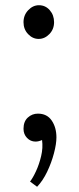

<svg xmlns="http://www.w3.org/2000/svg" viewBox="-20 -536 303 735"><path d="M122 179 95 159Q106 145 118 119Q130 93 137.5 61.5Q145 30 141 0Q128 6 116 6Q97 6 83.5 -8Q70 -22 70 -43Q70 -71 86.5 -86Q103 -101 125 -101Q160 -101 178 -74.5Q196 -48 196 -10Q196 15 186.5 51Q177 87 160.5 121.5Q144 156 122 179ZM128 -387Q105 -387 87.5 -405.5Q70 -424 70 -451Q70 -478 88 -497Q106 -516 129 -516Q154 -516 170.5 -497Q187 -478 187 -451Q187 -424 169 -405.5Q151 -387 128 -387Z"/></svg>

Font: Lora
Style: Regular
Weight: 400
Designer: Olga Karpushina, Alexei Vanyashin (Cyrillic)
Foundry: Cyreal
Version: Version 3.005; ttfautohint (v1.8.4.7-5d5b)